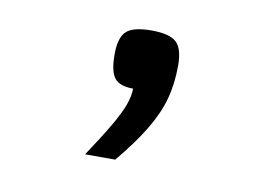

<svg xmlns="http://www.w3.org/2000/svg" viewBox="-47 -208 695 476"><g transform="rotate(10 300.0 30.5)"><path d="M191 196Q225 145 244.5 111.5Q264 78 272 55.5Q280 33 280 15Q246 15 233 -1.5Q220 -18 220 -61Q220 -103 237 -119Q254 -135 300 -135Q346 -135 363 -119Q380 -103 380 -61Q380 -15 369.5 23.5Q359 62 334.5 103Q310 144 267 196Z"/></g></svg>

Font: Victor Mono SemiBold
Style: Regular
Weight: 600
Monospace: yes
Designer: Rune Bjørnerås
Version: Version 1.561;gftools[0.9.30]